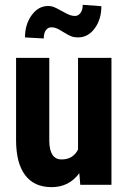

<svg xmlns="http://www.w3.org/2000/svg" viewBox="-20 -769 532 799"><path d="M310.1 -48.3Q267.1 9.8 194.8 9.8Q122.1 9.8 84.5 -40.3Q46.9 -90.3 46.9 -186V-528.3H185.1V-182.6Q186 -105.5 236.3 -105.5Q283.7 -105.5 304.7 -146.5V-528.3H443.8V0H314ZM401.9 -743.2Q401.9 -689 374.3 -651.1Q346.7 -613.3 304.7 -613.3Q289.1 -613.3 277.1 -617.7Q265.1 -622.1 243.4 -635.7Q221.7 -649.4 212.6 -652.3Q203.6 -655.3 192.9 -655.3Q179.7 -655.3 170.9 -643.3Q162.1 -631.3 162.1 -608.9L84 -613.3Q84 -667.5 111.8 -705.8Q139.6 -744.1 180.2 -744.1Q190.9 -744.1 200.9 -741Q210.9 -737.8 235.6 -723.9Q260.3 -710 271 -706.3Q281.7 -702.6 292.5 -702.6Q305.2 -702.6 314.7 -714.6Q324.2 -726.6 324.2 -749Z"/></svg>

Font: Roboto Condensed
Style: Bold
Weight: 700
Designer: Google
Version: Version 2.134; 2016